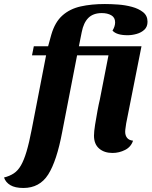

<svg xmlns="http://www.w3.org/2000/svg" viewBox="-109 -740 753 954"><path d="M7 194Q-34 194 -57.5 180Q-81 166 -89 142Q-61 135 -40.5 121.5Q-20 108 -5 82Q10 56 23 12.5Q36 -31 49 -99L120 -465H50L59 -510H130L146 -568Q164 -630 201 -663Q238 -696 291.5 -708Q345 -720 412 -720Q441 -720 477 -717.5Q513 -715 546.5 -706Q580 -697 602 -679.5Q624 -662 624 -632Q624 -607 608.5 -592.5Q593 -578 570 -571.5Q547 -565 525 -565Q470 -565 450 -588Q463 -609 463 -629Q463 -653 444 -664Q425 -675 397 -675Q354 -675 330 -651Q306 -627 297 -580L283 -510H594L518 -127Q517 -118 515 -106Q513 -94 513 -85Q513 -67 522.5 -55Q532 -43 552 -41Q542 -10 512.5 5Q483 20 450 20Q409 20 383.5 -2Q358 -24 358 -66Q358 -86 363.5 -120.5Q369 -155 375.5 -190Q382 -225 387 -245L430 -465H274L200 -84Q173 60 130.5 127Q88 194 7 194Z"/></svg>

Font: Sansita Swashed SemiBold
Style: Regular
Weight: 600
Designer: Pablo Cosgaya
Foundry: Omnibus-Type
Version: Version 1.003; ttfautohint (v1.8.3)